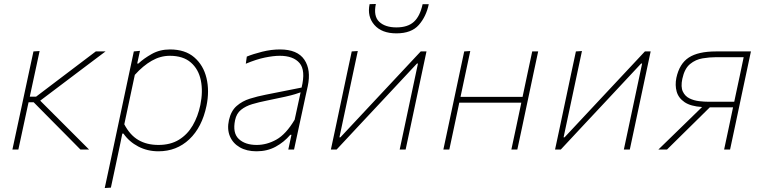

<svg xmlns="http://www.w3.org/2000/svg" viewBox="-20 -753 3844 967"><path d="M42.5 0Q54.5 -56.5 65.8 -108.5Q77 -160.5 90 -221L100.5 -270.5Q113.5 -331.5 125 -384.8Q136.5 -438 148.5 -494L179.5 -496Q167.5 -440 155.8 -386Q144 -332 131 -271L130 -266H161.5L267 -346Q316 -383 365 -420.2Q414 -457.5 462.5 -494H511.5Q455 -451.5 398.2 -408.8Q341.5 -366 284.5 -323L182.5 -246L428.5 0H385Q348.5 -37 312.5 -73.5Q276.5 -110 239.5 -147L149.5 -238H124L120 -220.5Q107 -160 95.8 -108.2Q84.5 -56.5 72.5 0Z M507.5 194Q519.5 137.5 531 84.5Q542.5 31.5 555 -28.5L606.5 -271Q616 -315.5 628.2 -373.2Q640.5 -431 654 -494L685 -497L671 -433H677Q704 -458.5 744.5 -481.2Q785 -504 836 -504Q912.5 -504 958.5 -464.2Q1004.5 -424.5 1020 -359.8Q1035.5 -295 1020 -220Q997.5 -112 933.5 -51.5Q869.5 9 778 9Q722.5 9 676.5 -15Q630.5 -39 602 -80H596L585.5 -28.5Q573 31 561.8 83.2Q550.5 135.5 538.5 192ZM778 -23Q838.5 -23 881.2 -49.2Q924 -75.5 950.5 -121Q977 -166.5 989 -224Q1003 -292 991.5 -348.2Q980 -404.5 941.2 -438.2Q902.5 -472 835 -472Q788 -472 744.2 -447Q700.5 -422 659 -376L606 -127Q634.5 -72.5 677 -47.8Q719.5 -23 778 -23Z M1272 9Q1222.5 9 1187.8 -11Q1153 -31 1138 -66.5Q1123 -102 1133 -148Q1143.5 -194.5 1171.8 -219.2Q1200 -244 1238.5 -256Q1277 -268 1318 -276L1499 -312Q1520 -398.5 1488.8 -435.2Q1457.5 -472 1389 -472Q1357.5 -472 1314.5 -463.2Q1271.5 -454.5 1218 -432L1223 -468Q1254.5 -481 1300.2 -492.5Q1346 -504 1390 -504Q1478 -504 1512.8 -452.5Q1547.5 -401 1530 -319Q1525.5 -298 1519.5 -271.5Q1513.5 -245 1506.5 -211L1490.5 -137Q1484 -107 1476.8 -73.5Q1469.5 -40 1461 0H1432L1448 -74H1442Q1410 -36.5 1367.8 -13.8Q1325.5 9 1272 9ZM1273 -23Q1323.5 -23 1371.8 -49.8Q1420 -76.5 1464 -150L1494 -288Q1483.5 -284 1466.5 -278.8Q1449.5 -273.5 1415.8 -265.8Q1382 -258 1322 -246Q1284 -238.5 1250.5 -228.5Q1217 -218.5 1194 -200Q1171 -181.5 1164 -148Q1150.5 -83.5 1182.5 -53.2Q1214.5 -23 1273 -23Z M1646.5 0Q1658.5 -56.5 1669.8 -108.8Q1681 -161 1693.5 -221L1704 -270.5Q1717 -332 1728.2 -385Q1739.5 -438 1751.5 -494L1782 -496Q1770 -439.5 1758.5 -385.8Q1747 -332 1734 -270.5L1689.5 -61.5H1694.5L1874 -253.5Q1929 -312.5 1986 -373.2Q2043 -434 2099 -494H2128Q2116 -438 2104.8 -385Q2093.5 -332 2080.5 -270.5L2070 -221Q2057.5 -161 2046.2 -108.8Q2035 -56.5 2023 0H1993Q2005 -56.5 2016.2 -108.8Q2027.5 -161 2040 -221L2085 -433H2080L1903.5 -244Q1847.5 -184.5 1790 -122.8Q1732.5 -61 1675.5 0ZM1976.5 -585Q1902.5 -585 1865.5 -627.5Q1828.5 -670 1841.5 -732L1873 -733Q1860 -671.5 1890 -643.2Q1920 -615 1976.5 -615Q2033.5 -615 2064.5 -643.2Q2095.5 -671.5 2108.5 -732H2139.5Q2126.5 -669.5 2089.2 -627.2Q2052 -585 1976.5 -585Z M2213 0Q2225 -56.5 2236.2 -108.8Q2247.5 -161 2260 -221L2270.5 -270.5Q2283.5 -332 2294.8 -385Q2306 -438 2318 -494L2348.5 -496Q2336.5 -439.5 2325 -385.8Q2313.5 -332 2300.5 -270.5L2299.5 -265H2612L2613 -270.5Q2626 -332 2637.2 -385Q2648.5 -438 2660.5 -494H2690.5Q2678.5 -438 2667.2 -385Q2656 -332 2643 -270.5L2632.5 -221Q2620 -161 2608.8 -108.8Q2597.5 -56.5 2585.5 0H2555.5Q2567.5 -56.5 2578.8 -108.8Q2590 -161 2602.5 -221L2605.5 -236H2293L2290 -221Q2277.5 -161 2266.2 -108.8Q2255 -56.5 2243 0Z M2775.5 0Q2787.5 -56.5 2798.8 -108.8Q2810 -161 2822.5 -221L2833 -270.5Q2846 -332 2857.2 -385Q2868.5 -438 2880.5 -494L2911 -496Q2899 -439.5 2887.5 -385.8Q2876 -332 2863 -270.5L2818.5 -61.5H2823.5L3003 -253.5Q3058 -312.5 3115 -373.2Q3172 -434 3228 -494H3257Q3245 -438 3233.8 -385Q3222.5 -332 3209.5 -270.5L3199 -221Q3186.5 -161 3175.2 -108.8Q3164 -56.5 3152 0H3122Q3134 -56.5 3145.2 -108.8Q3156.5 -161 3169 -221L3214 -433H3209L3032.5 -244Q2976.5 -184.5 2919 -122.8Q2861.5 -61 2804.5 0Z M3296 0Q3332.5 -35.5 3368.8 -70.8Q3405 -106 3440 -140L3516 -214Q3458.5 -217.5 3427.8 -238.5Q3397 -259.5 3388 -291.8Q3379 -324 3386.5 -361Q3402 -432.5 3449.2 -463.2Q3496.5 -494 3586 -494H3762Q3750 -438 3738.8 -385Q3727.5 -332 3714.5 -271L3704 -221Q3691.5 -161 3680.2 -108.8Q3669 -56.5 3657 0H3627Q3638.5 -53.5 3649 -103.2Q3659.5 -153 3671.5 -210L3672 -212.5H3555L3481 -139.5Q3446 -105 3410.2 -69.8Q3374.5 -34.5 3339.5 0ZM3549.5 -240.5H3678L3684.5 -271.5Q3696 -324.5 3705.8 -371Q3715.5 -417.5 3725.5 -465H3586.5Q3554 -465 3518.8 -459.2Q3483.5 -453.5 3455.5 -430.5Q3427.5 -407.5 3416.5 -356Q3408 -315.5 3419 -292Q3430 -268.5 3452.5 -257.5Q3475 -246.5 3501.5 -243.5Q3528 -240.5 3549.5 -240.5Z"/></svg>

Font: Commissioner Thin
Style: Italic
Weight: 100
Italic angle: -12°
Designer: Kostas Bartsokas
Foundry: Kostas Bartsokas
Version: Version 1.000; ttfautohint (v1.8.3)